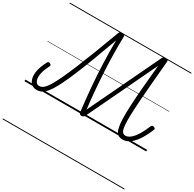

<svg xmlns="http://www.w3.org/2000/svg" viewBox="-292 -1302 2116 2093"><g transform="rotate(30 766.0 -255.5)"><path d="M160 17Q111 17 82.5 -18.5Q54 -54 54 -114Q54 -143 61 -173Q68 -203 80.5 -234Q93 -265 110 -298Q116 -308 124 -310.5Q132 -313 144 -307Q156 -302 158.5 -294.5Q161 -287 155 -276Q142 -250 131 -222.5Q120 -195 113.5 -168.5Q107 -142 107 -119Q107 -80 122 -57Q137 -34 164 -34Q182 -34 200.5 -43.5Q219 -53 239.5 -77.5Q260 -102 285 -146.5Q310 -191 342 -260Q374 -329 414.5 -426.5Q455 -524 506 -656.5Q557 -789 621 -961Q627 -977 637 -983.5Q647 -990 662 -990Q678 -990 686.5 -983Q695 -976 695 -959Q692 -850 694 -741Q696 -632 702 -521.5Q708 -411 717.5 -298.5Q727 -186 741 -70L1167 -961Q1175 -977 1184 -983.5Q1193 -990 1208 -990Q1224 -990 1233 -983.5Q1242 -977 1240 -960Q1224 -782 1212.5 -646.5Q1201 -511 1194.5 -412.5Q1188 -314 1186.5 -246.5Q1185 -179 1188.5 -137Q1192 -95 1200 -73Q1208 -51 1220.5 -43Q1233 -35 1250 -35Q1278 -35 1309 -59Q1340 -83 1372.5 -133Q1405 -183 1436 -260Q1441 -271 1449 -275Q1457 -279 1470 -275Q1484 -270 1488 -262Q1492 -254 1486 -243Q1447 -150 1406.5 -92.5Q1366 -35 1325.5 -9Q1285 17 1246 17Q1219 17 1198.5 9Q1178 1 1164 -21Q1150 -43 1142 -84Q1134 -125 1132.5 -190Q1131 -255 1135.5 -350Q1140 -445 1151 -574Q1162 -703 1178 -873L767 -12Q759 4 750 10.5Q741 17 726 17Q711 17 704 10.5Q697 4 695 -13Q677 -161 664.5 -306.5Q652 -452 646.5 -596.5Q641 -741 643 -885Q582 -715 532.5 -585Q483 -455 443 -359Q403 -263 370.5 -197Q338 -131 310.5 -88.5Q283 -46 258 -23Q233 0 209.5 8.5Q186 17 160 17ZM0 469H1532V479H0ZM0 -20H1532V0H0ZM0 -505H1532V-500H0ZM0 -989H1532V-979H0Z"/></g></svg>

Font: Playwrite DE VA Guides
Style: Regular
Weight: 400
Designer: Veronika Burian, José Scaglione
Foundry: TypeTogether
Version: Version 1.003